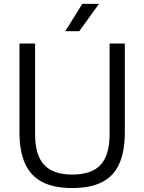

<svg xmlns="http://www.w3.org/2000/svg" viewBox="-20 -966 748 996"><path d="M355 9.5Q260.5 9.5 200 -21.5Q139.5 -52.5 110.2 -116.8Q81 -181 81 -280V-740H162V-271Q162 -161.5 208.8 -111Q255.5 -60.5 355 -60.5Q455.5 -60.5 502 -111Q548.5 -161.5 548.5 -271V-740H627.5V-280Q627.5 -181 598.8 -116.8Q570 -52.5 509.8 -21.5Q449.5 9.5 355 9.5ZM318.5 -804 407 -946H493.5L391 -804Z"/></svg>

Font: Encode Sans Condensed Thin
Style: Regular
Weight: 400
Version: Version 3.002